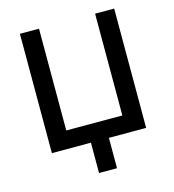

<svg xmlns="http://www.w3.org/2000/svg" viewBox="-126 -805 987 1088"><g transform="rotate(-15 368.0 -261.0)"><path d="M91 0V-700H203V-103H532V-700H644V0ZM320 178V-63H425.5V178Z"/></g></svg>

Font: Geologica Cursive
Style: Regular
Weight: 400
Designer: Sindre Bremnes, Frode Helland
Foundry: Monokrom Skriftforlag AS
Version: Version 1.010;gftools[0.9.28]